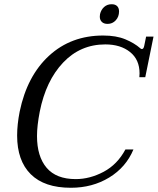

<svg xmlns="http://www.w3.org/2000/svg" viewBox="-20 -878 746 908"><path d="M452 -799Q452 -807 453 -811Q458 -832 472.5 -845Q487 -858 508 -858Q525 -858 534 -849Q543 -840 543 -824Q543 -799 527.5 -782Q512 -765 489 -765Q471 -765 461.5 -774.5Q452 -784 452 -799ZM61 -237Q61 -289 73 -350Q108 -519 212 -614.5Q316 -710 468 -710Q530 -710 573 -692Q616 -674 643 -650Q647 -646 651 -646Q659 -646 662 -661L671 -705H706L667 -513H639Q640 -519 640 -531Q640 -596 595 -632Q550 -668 478 -668Q360 -668 278.5 -582Q197 -496 168 -350Q155 -283 155 -235Q155 -138 200.5 -84.5Q246 -31 338 -31Q405 -31 470 -65.5Q535 -100 573 -171H611Q576 -87 496.5 -38.5Q417 10 315 10Q190 10 125.5 -54Q61 -118 61 -237Z"/></svg>

Font: Taviraj
Style: Italic
Weight: 400
Italic angle: -12°
Designer: Katatrad Team
Foundry: CadsonDemak
Version: Version 1.001